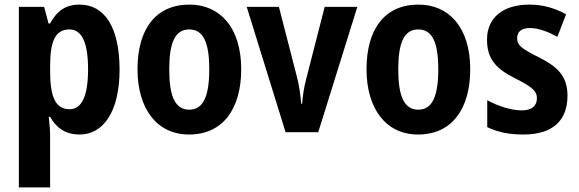

<svg xmlns="http://www.w3.org/2000/svg" viewBox="-20 -575 2520 835"><path d="M326 -555C265 -555 227 -527 198 -473H191L172 -545H62V240H198V19C198 -4 196 -34 192 -67H198C224 -20 264 10 326 10C431 10 500 -92 500 -272C500 -456 435 -555 326 -555ZM282 -447C337 -447 363 -388 363 -273C363 -159 336 -100 283 -100C220 -100 198 -155 198 -267V-288C198 -397 221 -447 282 -447Z M1029 -274C1029 -455 937 -555 804 -555C656 -555 578 -447 578 -274C578 -104 661 10 802 10C953 10 1029 -106 1029 -274ZM716 -273C716 -389 741 -447 803 -447C865 -447 890 -389 890 -274C890 -158 865 -98 803 -98C741 -98 716 -158 716 -273Z M1222 0H1364L1534 -545H1392L1313 -237C1302 -197 1296 -155 1294 -124H1290C1287 -161 1281 -204 1271 -242L1193 -545H1053Z M2025 -274C2025 -455 1933 -555 1800 -555C1652 -555 1574 -447 1574 -274C1574 -104 1657 10 1798 10C1949 10 2025 -106 2025 -274ZM1712 -273C1712 -389 1737 -447 1799 -447C1861 -447 1886 -389 1886 -274C1886 -158 1861 -98 1799 -98C1737 -98 1712 -158 1712 -273Z M2448 -159C2448 -248 2400 -287 2323 -326C2245 -365 2229 -379 2229 -409C2229 -437 2248 -453 2284 -453C2322 -453 2363 -437 2404 -415L2442 -513C2390 -541 2340 -555 2282 -555C2170 -555 2098 -500 2098 -403C2098 -317 2139 -275 2219 -235C2299 -195 2315 -177 2315 -148C2315 -115 2294 -95 2249 -95C2203 -95 2145 -114 2099 -139V-22C2146 0 2193 10 2256 10C2382 10 2448 -49 2448 -159Z"/></svg>

Font: Noto Sans Display SemiCondensed
Style: Bold
Weight: 700
Width: 4
Designer: Monotype Design Team
Foundry: Monotype Imaging Inc.
Version: Version 1.900